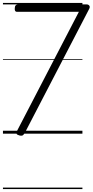

<svg xmlns="http://www.w3.org/2000/svg" viewBox="-20 -905 628 1300"><path d="M111 12Q95 8 92 0.5Q89 -7 96 -20L514 -825H94Q87 -825 83 -830.5Q79 -836 80 -848Q80 -862 86 -868.5Q92 -875 100 -875H568Q578 -875 584.5 -867Q591 -859 584 -845L151 -11Q143 5 135.5 10.5Q128 16 111 12ZM0 365H538V375H0ZM0 -20H538V0H0ZM0 -505H538V-500H0ZM0 -885H538V-875H0Z"/></svg>

Font: Playwrite GB J Guides
Style: Italic
Weight: 400
Italic angle: -7.01216°
Designer: Veronika Burian, José Scaglione
Foundry: TypeTogether
Version: Version 1.003